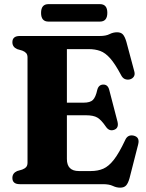

<svg xmlns="http://www.w3.org/2000/svg" viewBox="-20 -870 692 907"><path d="M38.5 -670.5Q38.5 -700 73.5 -700H451.5Q480.5 -700 497.5 -708.8Q514.5 -717.5 533 -717.5Q551.5 -717.5 560.8 -707Q570 -696.5 577 -672.5L614.5 -532.5Q618.5 -518 612.2 -508.2Q606 -498.5 593.5 -495Q580.5 -492 569.5 -496.8Q558.5 -501.5 551 -517Q523.5 -568.5 500.5 -594.5Q477.5 -620.5 453.5 -629.2Q429.5 -638 399 -638H296V-385H375Q406 -385 419 -398Q432 -411 439.5 -445.5Q446 -470 467.5 -470.5Q489.5 -471 496 -445.5L535 -295.5Q542.5 -264.5 518.5 -256.5Q496 -249 481 -270.5Q458.5 -303.5 440 -314.5Q421.5 -325.5 385.5 -325.5H296V-119Q296 -62 352.5 -62H409.5Q442.5 -62 468.2 -73.2Q494 -84.5 518.2 -115.8Q542.5 -147 571 -207.5Q582.5 -235 610.5 -229.5Q642 -222.5 632.5 -187L592 -28.5Q585.5 -5 576 5.8Q566.5 16.5 547.5 16.5Q530 16.5 512.8 8.2Q495.5 0 466 0H73.5Q38.5 0 38.5 -29.5Q38.5 -52 61 -62L85 -69Q97 -73.5 103.5 -80.8Q110 -88 110 -101.5V-598.5Q110 -612 103.5 -619.2Q97 -626.5 85 -631L61 -638Q38.5 -648 38.5 -670.5ZM174 -809Q174 -850.5 209 -850.5H452Q487 -850.5 487 -809.5Q487 -768 452 -768H209Q174 -768 174 -809Z"/></svg>

Font: Fraunces 72pt S050
Style: Bold
Weight: 700
Version: Version 1.000; ttfautohint (v1.8.3)